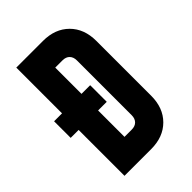

<svg xmlns="http://www.w3.org/2000/svg" viewBox="-220 -846 941 941"><g transform="rotate(-45 250.5 -375.0)"><path d="M258 -750Q342 -750 392.5 -699.5Q443 -649 443 -565V-185Q443 -101 392.5 -50.5Q342 0 258 0H73V-318H18V-433H73V-750ZM308 -185V-565Q308 -588 295 -601.5Q282 -615 258 -615H208V-433H268V-318H208V-135H258Q282 -135 295 -148.5Q308 -162 308 -185Z"/></g></svg>

Font: Mohave Bold
Style: Regular
Weight: 700
Designer: Gumpita Rahayu
Foundry: Tokotype
Version: Version 2.002;PS 002.002;hotconv 1.0.88;makeotf.lib2.5.64775